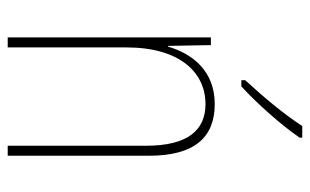

<svg xmlns="http://www.w3.org/2000/svg" viewBox="-173 -631 804 498"><g transform="rotate(90 229.0 -382.0)"><path d="M337 -757V-764H307C275 -715 233 -665 188 -616V-606H204C247 -645 304 -709 337 -757ZM250 -537C161 -537 118 -475 101 -416H99L97 -527H77V0H103V-308C103 -445 167 -513 250 -513C317 -513 358 -468 358 -359V0H384V-366C384 -485 336 -537 250 -537Z"/></g></svg>

Font: Noto Sans Thai Looped Condensed Thin
Style: Regular
Weight: 100
Width: 3
Designer: Sasikarn Vongin, Ben Mitchell
Foundry: The Fontpad Ltd
Version: Version 1.001